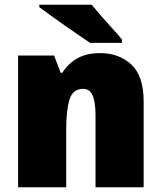

<svg xmlns="http://www.w3.org/2000/svg" viewBox="-20 -786 677 806"><path d="M400 -563Q480 -563 531.5 -515Q583 -467 583 -360V0H381V-302Q381 -357 369 -385Q357 -413 329 -413Q286 -413 272 -369Q258 -325 258 -242V0H56V-553H207L235 -480H241Q258 -506 280 -524.5Q302 -543 331.5 -553Q361 -563 400 -563ZM365 -766Q383 -744 406.5 -717Q430 -690 453.5 -664.5Q477 -639 492 -620V-606H358Q339 -619 310.5 -638.5Q282 -658 251 -679.5Q220 -701 192 -721.5Q164 -742 145 -756V-766Z"/></svg>

Font: Noto Sans Display Black
Style: Regular
Weight: 900
Designer: Monotype Design Team
Foundry: Monotype Imaging Inc.
Version: Version 2.003